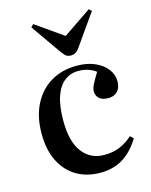

<svg xmlns="http://www.w3.org/2000/svg" viewBox="-119 -858 745 948"><g transform="rotate(-15 254.0 -383.5)"><path d="M276 14Q207 14 155 -16.5Q103 -47 73.5 -105.5Q44 -164 44 -247Q44 -333 76 -396Q108 -459 165 -493Q222 -527 297 -527Q351 -527 390.5 -509.5Q430 -492 451.5 -463.5Q473 -435 473 -401Q473 -381 466 -365.5Q459 -350 444.5 -341Q430 -332 408 -332Q378 -332 362.5 -346Q347 -360 347 -383Q347 -398 357 -417.5Q367 -437 388 -472Q369 -486 347.5 -493Q326 -500 298 -500Q259 -500 228.5 -477Q198 -454 181 -405.5Q164 -357 164 -280Q164 -175 205 -120.5Q246 -66 317 -66Q365 -66 400 -82Q435 -98 462 -123L478 -108Q443 -49 393.5 -17.5Q344 14 276 14ZM284 -583Q276 -583 268.5 -585.5Q261 -588 254 -595.5Q247 -603 238 -615L131 -768L144 -781L284 -683L428 -781L441 -769L329 -610Q319 -595 308 -589Q297 -583 284 -583Z"/></g></svg>

Font: Literata 60pt Medium
Style: Regular
Weight: 500
Designer: Latin by Veronika Burian and Jose Scaglione. Greek by Irene Vlachou. Cyrillic by Vera Evstafieva.
Foundry: TypeTogether
Version: Version 3.103;gftools[0.9.29]